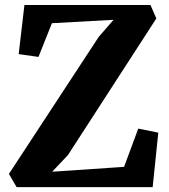

<svg xmlns="http://www.w3.org/2000/svg" viewBox="-20 -766 693 786"><path d="M48 0 16.5 -54 384.5 -615.5 445 -685 192.5 -671 137.5 -533 56.5 -544.5 80 -745.5H596L620 -690.5L258 -131L193.5 -63L488 -83L546 -239.5L628 -223L605 0Z"/></svg>

Font: Merriweather 24pt ExtraBold
Style: Regular
Weight: 800
Version: Version 2.100